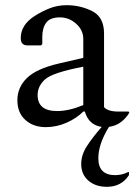

<svg xmlns="http://www.w3.org/2000/svg" viewBox="-20 -480 529 740"><path d="M156 10Q109 10 78 -17.5Q47 -45 47 -94Q47 -143 83.5 -179Q120 -215 206 -235L301 -257V-330Q301 -364 273.5 -388.5Q246 -413 211 -413Q173 -413 158 -392.5Q143 -372 143 -338V-310L138 -305H86Q60 -305 60 -333Q60 -384 113 -418Q141 -436 171.5 -448Q202 -460 237 -460Q290 -460 335.5 -437Q381 -414 381 -351V-67Q396 -50 437 -50H475L478 -48V-45Q467 -26 447.5 -10.5Q428 5 400 9Q359 75 359 130Q359 195 424 195Q435 195 447.5 192.5Q460 190 474 183H477V195Q448 240 392 240Q348 240 320.5 216Q293 192 293 152Q293 117 315 83Q337 49 372 9Q322 2 307 -50H301Q275 -24 236.5 -7Q198 10 156 10ZM125 -114Q125 -52 200 -52Q246 -52 301 -75V-223Q182 -200 153.5 -174Q125 -148 125 -114Z"/></svg>

Font: Spectral
Style: Regular
Weight: 400
Designer: Jean-Baptiste Levee
Foundry: Production Type
Version: Version 1.002